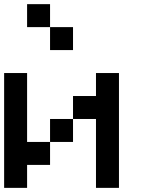

<svg xmlns="http://www.w3.org/2000/svg" viewBox="-20 -909 707 929"><path d="M111.1 -111.1V0H0V-555.6H111.1V-222.2H222.2V-111.1ZM333.3 -666.7H222.2V-777.8H333.3ZM222.2 -777.8H111.1V-888.9H222.2ZM444.4 -444.4V-555.6H555.6V0H444.4V-333.3H333.3V-444.4ZM333.3 -222.2H222.2V-333.3H333.3Z"/></svg>

Font: Pixeloid Mono
Style: Regular
Weight: 400
Monospace: yes
Designer: GGBotNet
Foundry: GGBotNet
Version: 0.5